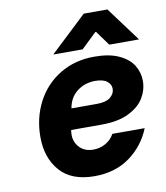

<svg xmlns="http://www.w3.org/2000/svg" viewBox="-84 -824 774 895"><g transform="rotate(-10 303.0 -376.5)"><path d="M74 -222Q74 -313 113 -387.5Q152 -462 223 -505Q294 -548 386 -548Q457 -548 503 -526.5Q549 -505 569.5 -471Q590 -437 590 -398Q590 -356 567.5 -318Q545 -280 494.5 -255Q444 -230 365 -230H221L220 -222Q219 -217 219 -208Q219 -172 243 -147Q267 -122 307 -122Q340 -122 366.5 -137.5Q393 -153 407 -179H560Q528 -99 459 -49Q390 1 292 1Q183 1 128.5 -61.5Q74 -124 74 -222ZM360 -329Q404 -329 424.5 -346Q445 -363 445 -386Q445 -407 426.5 -421.5Q408 -436 371 -436Q321 -436 284.5 -407.5Q248 -379 240 -329ZM373 -754H485L606 -591H465L415 -660H411L339 -591H200Z"/></g></svg>

Font: Be Vietnam ExtraBold
Style: Italic
Weight: 800
Italic angle: -9.778°
Designer: Gabriel Lam
Foundry: TypeRant
Version: Version 3.000